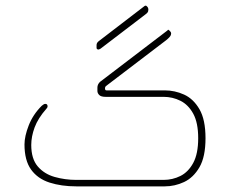

<svg xmlns="http://www.w3.org/2000/svg" viewBox="-20 -662 817 682"><path d="M489 -605 337 -489Q331 -485 327 -486.5Q323 -488 323 -492V-502Q323 -510 331 -516L494 -641Q498 -643 500 -641Q507 -636 507 -628Q507 -621 503.5 -617Q500 -613 489 -605ZM565 0H251Q198 0 156 -13.5Q114 -27 90.5 -59.5Q67 -92 67 -149Q67 -178 82 -216.5Q97 -255 128 -286Q131 -288 134 -290.5Q137 -293 141 -293Q149 -293 149 -284Q149 -280 145 -276Q115 -242 103 -209.5Q91 -177 91 -147Q91 -98 114 -71Q137 -44 174 -33.5Q211 -23 251 -23H561Q593 -23 621 -37Q649 -51 666.5 -83.5Q684 -116 684 -171Q684 -226 666.5 -258Q649 -290 621 -304Q593 -318 561 -318H355Q339 -318 332.5 -324.5Q326 -331 326 -339V-351Q326 -362 335 -371L575 -554Q577 -558 580 -555Q584 -552 586.5 -548Q589 -544 587 -538Q585 -531 570 -519L356 -356Q353 -353 353 -349V-348Q353 -341 358 -341H565Q601 -341 634 -326Q667 -311 688.5 -274Q710 -237 710 -171Q710 -105 688.5 -68Q667 -31 634 -15.5Q601 0 565 0Z"/></svg>

Font: Zain ExtraLight
Style: Regular
Weight: 200
Designer: Zain,Boutros
Foundry: Mobile Telecommunications Company (Zain), 2024
Version: Version 1.51; ttfautohint (v1.8.4)